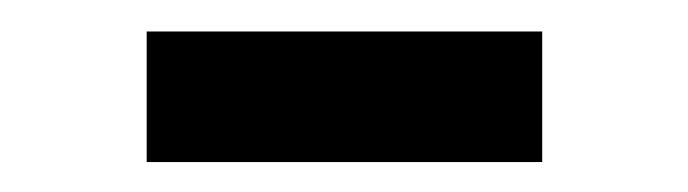

<svg xmlns="http://www.w3.org/2000/svg" viewBox="-20 -324 448 125"><path d="M75.5 -303.5H333V-218.5H75.5Z"/></svg>

Font: Newsreader Caption
Style: Regular
Weight: 400
Designer: Hugues Gentile
Foundry: Production Type
Version: Version 1.001